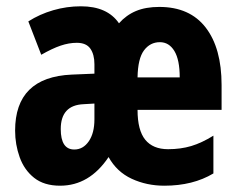

<svg xmlns="http://www.w3.org/2000/svg" viewBox="-20 -580 754 610"><path d="M486 -558Q583 -558 633.5 -492.5Q684 -427 684 -310V-231H417Q417 -166 441.5 -136Q466 -106 514 -106Q554 -106 587.5 -116Q621 -126 658 -149V-29Q593 10 502 10Q446 10 398.5 -12Q351 -34 325 -81Q264 10 171 10Q120 10 88.5 -15Q57 -40 42.5 -80.5Q28 -121 28 -165Q28 -335 208 -343L280 -346V-376Q280 -407 267 -425.5Q254 -444 224 -444Q199 -444 172.5 -435Q146 -426 111 -406L70 -512Q106 -535 149 -547.5Q192 -560 237 -560Q321 -560 358 -506Q381 -532 412 -545Q443 -558 486 -558ZM488 -446Q457 -446 437.5 -420Q418 -394 417 -334H551Q551 -390 534 -418Q517 -446 488 -446ZM246 -249Q173 -246 173 -170Q173 -105 216 -105Q244 -105 262 -131Q280 -157 280 -201V-251Z"/></svg>

Font: Noto Sans Telugu ExtraCondensed ExtraBold
Style: Regular
Weight: 800
Width: 2
Designer: Jelle Bosma - Monotype Design Team
Foundry: Monotype Imaging Inc.
Version: Version 2.005; ttfautohint (v1.8.4.7-5d5b)